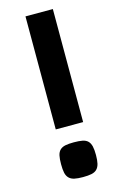

<svg xmlns="http://www.w3.org/2000/svg" viewBox="-111 -742 473 794"><g transform="rotate(-15 125.0 -345.0)"><path d="M84 -696.8H201.2V-212.9H84ZM67.9 -67.9Q67.9 -90.8 71 -105.2Q74.2 -119.6 82.8 -127.9Q91.3 -136.2 105.7 -139.2Q120.1 -142.1 142.1 -142.1Q164.6 -142.1 179.2 -139.2Q193.8 -136.2 202.1 -127.9Q210.4 -119.6 213.9 -105.2Q217.3 -90.8 217.3 -67.9Q217.3 -45.4 213.9 -31Q210.4 -16.6 202.1 -8.1Q193.8 0.5 179.2 3.7Q164.6 6.8 142.1 6.8Q120.1 6.8 105.7 3.7Q91.3 0.5 82.8 -8.1Q74.2 -16.6 71 -31Q67.9 -45.4 67.9 -67.9Z"/></g></svg>

Font: Doppio One
Style: Regular
Weight: 400
Designer: Szymon Celej
Foundry: Szymon Celej
Version: Version 1.002